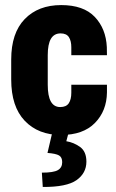

<svg xmlns="http://www.w3.org/2000/svg" viewBox="-20 -517 456 752"><path d="M23.9 -205.6Q23.9 -99.6 76.9 -43.9Q129.9 11.7 218.8 11.7Q305.7 11.7 351.8 -35.4Q397.9 -82.5 398.9 -154.8V-185.1H259.3V-153.8Q259.3 -127.4 249.3 -112.5Q239.3 -97.7 215.8 -97.7Q191.4 -97.7 179.2 -119.4Q167 -141.1 167 -185.1V-300.8Q167 -343.8 179.4 -365Q191.9 -386.2 217.3 -386.2Q240.2 -386.2 249.8 -371.6Q259.3 -356.9 259.3 -332V-300.8H398.9L398.4 -332.5Q395 -404.8 351.1 -450.9Q307.1 -497.1 219.7 -497.1Q129.9 -497.1 76.9 -442.4Q23.9 -387.7 23.9 -283.7ZM187.5 -9.8 166 82Q198.7 84.5 211.2 91.8Q223.6 99.1 223.6 118.2Q223.6 139.6 206.5 149.4Q189.5 159.2 144 159.2L147.5 215.3Q241.2 215.8 279.8 188.5Q318.4 161.1 318.4 116.2Q318.4 76.7 293.9 58.8Q269.5 41 239.7 36.1L252 -9.8Z"/></svg>

Font: Roboto Flex
Style: wght 700 wdth 25 opsz 34 GRAD 0.00 slnt 0.00 XTRA 468 XOPQ 96 YOPQ 79 YTLC 514 YTUC 712 YTAS 750 YTDE -203.00 YTFI 738
Weight: 700
Width: 1
Designer: Berlow after Robertson
Foundry: Google
Version: Version 3.100